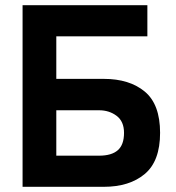

<svg xmlns="http://www.w3.org/2000/svg" viewBox="-20 -720 679 740"><path d="M67 0V-700H548V-580H197V-416H380Q479 -416 538 -367Q597 -318 597 -208Q597 -99 538 -49.5Q479 0 380 0ZM197 -120H362Q410 -120 434 -141Q458 -162 458 -208Q458 -252 429.5 -273.5Q401 -295 362 -295H197Z"/></svg>

Font: Zen Kaku Gothic New Black
Style: Regular
Weight: 900
Designer: Yoshimichi Ohira
Foundry: Positype
Version: Version 1.001